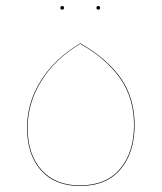

<svg xmlns="http://www.w3.org/2000/svg" viewBox="-20 -605 538 639"><path d="M70 -180Q70 -263 116 -336.5Q162 -410 246 -460L247 -461Q337 -410 382.5 -344Q428 -278 428 -189Q428 -97 381 -41.5Q334 14 246 14Q163 14 116.5 -38Q70 -90 70 -180ZM426 -189Q426 -278 380 -344Q334 -410 247 -459Q163 -409 117.5 -335.5Q72 -262 72 -180Q72 -91 118 -39.5Q164 12 246 12Q333 12 379.5 -43Q426 -98 426 -189ZM181 -579Q181 -585 187 -585Q193 -585 193 -579Q193 -573 187 -573Q181 -573 181 -579ZM301 -579Q301 -585 307 -585Q313 -585 313 -579Q313 -573 307 -573Q301 -573 301 -579Z"/></svg>

Font: FiraGO Two
Style: Regular
Weight: 100
Designer: bBox Type
Foundry: bBox Type GmbH
Version: Version 1.001